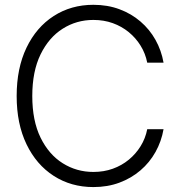

<svg xmlns="http://www.w3.org/2000/svg" viewBox="-20 -757 735 787"><path d="M362.8 9.8Q271.5 9.8 200.2 -36.1Q128.9 -82 88.6 -165.8Q48.3 -249.5 48.3 -363.3Q48.3 -477.5 88.6 -561.5Q128.9 -645.5 200.2 -691.4Q271.5 -737.3 362.8 -737.3Q420.9 -737.3 469.5 -719.2Q518.1 -701.2 555.7 -668.9Q593.3 -636.7 617.4 -593.5Q641.6 -550.3 650.4 -500H583.5Q576.2 -537.6 556.6 -569.3Q537.1 -601.1 508.1 -625Q479 -648.9 442.4 -662.1Q405.8 -675.3 362.8 -675.3Q293.9 -675.3 237.1 -639.4Q180.2 -603.5 146.2 -533.9Q112.3 -464.4 112.3 -363.3Q112.3 -262.2 146.2 -192.9Q180.2 -123.5 237.1 -87.9Q293.9 -52.2 362.8 -52.2Q405.8 -52.2 442.4 -65.4Q479 -78.6 508.1 -102.5Q537.1 -126.5 556.6 -158.2Q576.2 -189.9 583.5 -227.5H650.4Q641.6 -177.2 617.4 -134Q593.3 -90.8 555.7 -58.6Q518.1 -26.4 469.5 -8.3Q420.9 9.8 362.8 9.8Z"/></svg>

Font: Inter Tight Light
Style: Regular
Weight: 300
Designer: Rasmus Andersson
Foundry: rsms
Version: Version 3.004